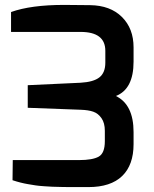

<svg xmlns="http://www.w3.org/2000/svg" viewBox="-20 -755 627 782"><path d="M340 7H282Q269 7 263 7Q257 7 230 6.5Q203 6 192.5 5.5Q182 5 159.5 3.5Q137 2 124.5 0Q112 -2 94 -5Q64 -10 31 -21L32 -103H302Q357 -103 382 -117Q407 -131 407 -180V-222Q407 -254 393.5 -273.5Q380 -293 360 -300Q340 -307 308 -308L93 -316V-408L308 -418Q361 -421 385 -440Q409 -459 409 -500V-548Q409 -625 308 -625H25V-706Q106 -735 241 -735Q291 -735 347 -734Q429 -733 476.5 -686Q524 -639 524 -562V-504Q524 -392 452 -364Q524 -329 524 -217V-168Q524 -83 477.5 -38Q431 7 340 7Z"/></svg>

Font: Exo
Style: DemiBold
Weight: 600
Designer: Natanael Gama
Version: Version 1.00